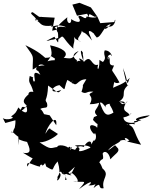

<svg xmlns="http://www.w3.org/2000/svg" viewBox="-68 -1241 1088 1369"><path d="M252 -413C232 -464 203 -496 188 -423C224 -509 281 -441 267 -506C244 -542 270 -511 275 -631C352 -579 342 -570 369 -600C278 -564 297 -625 356 -634C408 -589 381 -595 412 -671C467 -642 445 -627 449 -672C454 -634 430 -663 441 -657C486 -610 477 -676 548 -676C501 -598 539 -663 513 -586C552 -565 545 -594 598 -587C532 -557 612 -570 572 -498C658 -497 640 -539 689 -472C667 -501 732 -505 715 -497C708 -496 727 -483 741 -438C693 -409 674 -416 639 -524C642 -462 582 -457 625 -416C591 -399 608 -418 595 -386C618 -365 636 -329 641 -396C617 -359 634 -313 618 -338C554 -373 569 -312 605 -283C607 -315 633 -251 600 -235C619 -268 576 -214 584 -196C590 -245 557 -244 529 -193C480 -213 448 -174 457 -73C502 -191 518 -179 466 -203C484 -208 569 -209 577 -188C479 -145 513 -167 423 -184C423 -173 465 -214 432 -170C444 -217 399 -183 430 -176C409 -209 338 -212 341 -193C291 -187 300 -168 214 -226C265 -225 335 -271 345 -286C307 -309 277 -334 289 -311C296 -308 295 -357 256 -287C264 -336 344 -443 333 -348L286 -419L237 -429ZM47 -413C2 -391 59 -440 37 -330C15 -295 37 -294 9 -299C27 -315 46 -251 115 -251C43 -281 65 -302 66 -206C58 -274 52 -242 125 -229C144 -184 164 -139 95 -152C107 -147 130 -128 189 -99C237 -149 188 -75 195 -166C175 -113 162 -117 127 -53C114 -106 172 -58 217 -53C216 -83 265 -57 203 -50C270 -58 243 -107 262 -53C331 -13 291 -34 343 -90C376 20 333 9 343 29C324 79 390 1 352 -9C361 -32 398 6 442 9C382 -50 386 7 387 1C419 9 380 54 407 40C389 -9 421 41 364 -34C375 35 420 -7 466 -52C438 3 420 35 437 -11C469 0 521 79 453 49C519 70 569 26 495 108C608 24 584 70 562 81C622 84 621 50 599 100C667 43 620 111 671 101C652 28 724 8 658 -44C687 29 658 -68 640 -83C659 -122 675 -85 664 -146C673 -169 709 -160 719 -105C754 -145 786 -158 774 -182C739 -217 769 -211 702 -168C737 -218 811 -225 786 -250C781 -222 802 -258 846 -234C804 -248 823 -275 855 -238C822 -233 839 -232 938 -209C878 -305 899 -338 839 -355C843 -364 844 -341 835 -355C863 -339 835 -365 894 -355C872 -394 911 -368 940 -385C886 -394 964 -387 1000 -419C941 -413 866 -394 920 -376C872 -355 815 -363 812 -404C876 -414 877 -459 855 -417C857 -449 776 -438 843 -523C795 -478 866 -492 780 -517C858 -526 804 -469 786 -520C843 -562 784 -582 848 -636C838 -610 819 -710 809 -756C854 -644 830 -616 857 -686C823 -644 755 -625 738 -615C754 -691 737 -633 784 -653C721 -767 724 -718 745 -774C692 -773 730 -821 704 -837C712 -786 680 -848 722 -852C736 -816 732 -881 679 -882C660 -836 717 -834 632 -768C674 -812 691 -780 641 -814C641 -722 619 -745 632 -780C581 -761 585 -863 530 -799C505 -858 501 -904 523 -865C519 -845 528 -851 526 -808C472 -849 502 -803 538 -776C487 -842 477 -778 480 -813C472 -814 426 -850 493 -877C439 -826 461 -818 386 -829C430 -865 374 -901 289 -918C317 -829 280 -837 294 -842C343 -810 318 -832 323 -812C255 -811 263 -782 295 -841C295 -819 207 -839 269 -816C235 -844 219 -868 113 -919C184 -820 164 -853 165 -745C206 -762 205 -797 251 -774C179 -779 171 -730 224 -733C251 -752 166 -745 235 -848C176 -831 158 -808 220 -708C139 -760 202 -648 171 -661C154 -703 191 -678 144 -699C131 -640 150 -661 170 -585C111 -601 140 -518 163 -589C97 -543 86 -514 122 -490C105 -449 92 -520 74 -434C105 -500 45 -406 121 -482C142 -404 79 -454 63 -475C45 -438 45 -435 10 -410C51 -402 -18 -378 -48 -399L-30 -364L62 -389ZM567 -1116C561 -1158 580 -1133 608 -1121C637 -1129 618 -1103 550 -1124C542 -1087 509 -1146 490 -1121C527 -1066 464 -1085 440 -1105C442 -1058 402 -1074 412 -1118C334 -1053 305 -1026 380 -980C361 -1019 351 -1071 322 -1044C374 -1000 379 -1052 376 -1039L304 -1022L322 -1115L211 -1121C196 -1132 180 -1143 165 -1154C126 -1147 201 -1119 189 -1092C160 -1126 240 -1066 226 -1124C224 -1104 189 -1092 202 -1089C225 -1073 225 -1049 302 -1058C279 -1031 334 -1082 403 -1047C302 -1063 362 -1023 343 -945C356 -991 342 -959 297 -957C254 -944 246 -942 320 -979C367 -897 333 -967 357 -967C389 -1000 374 -968 455 -894C450 -941 479 -934 447 -1019C459 -946 490 -963 509 -941C463 -967 508 -976 516 -1022C527 -996 526 -1033 588 -952C578 -982 547 -1032 581 -1017C625 -983 582 -1020 621 -974C655 -974 675 -1067 723 -1068C666 -1001 666 -1059 715 -1051C762 -1055 758 -1133 747 -1084L647 -1076L627 -1121L580 -1188L499 -1221L448 -1208L481 -1129L553 -1143Z"/></svg>

Font: Hussar Lance
Style: ExBd
Weight: 700
Foundry: Cannot Into Space Fonts, PlusOne Fonts
Version: Version 2.270